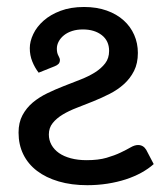

<svg xmlns="http://www.w3.org/2000/svg" viewBox="-20 -536 491 564"><path d="M93.5 -322.5Q82 -337.5 74.8 -355.5Q67.5 -373.5 67.5 -394.5Q67.5 -414.5 77.8 -436Q88 -457.5 108 -475.2Q128 -493 157.8 -504.2Q187.5 -515.5 227 -515.5Q264 -515.5 293.5 -505Q323 -494.5 343.2 -476.2Q363.5 -458 374.2 -433.5Q385 -409 385 -380.5Q385 -350 373.8 -327.8Q362.5 -305.5 344.2 -289Q326 -272.5 302.5 -260.5Q279 -248.5 254.2 -238.5Q229.5 -228.5 206 -219.5Q182.5 -210.5 164.2 -199.5Q146 -188.5 134.8 -174.5Q123.5 -160.5 123.5 -141Q123.5 -124.5 131.2 -110.5Q139 -96.5 153.2 -86.5Q167.5 -76.5 188.2 -71Q209 -65.5 234.5 -65.5Q269 -65.5 293 -72.5Q317 -79.5 334.2 -87.8Q351.5 -96 363.5 -103Q375.5 -110 385.5 -110Q401 -110 409.5 -96L431.5 -54Q416.5 -40.5 395.8 -29Q375 -17.5 349.8 -9.2Q324.5 -1 295.8 3.5Q267 8 236.5 8Q190 8 152.5 -3Q115 -14 88.8 -34Q62.5 -54 48.5 -82.5Q34.5 -111 34.5 -146.5Q34.5 -176 46 -197.5Q57.5 -219 76.2 -234.8Q95 -250.5 118.8 -262Q142.5 -273.5 167.5 -283.2Q192.5 -293 216.2 -302.2Q240 -311.5 258.8 -323.2Q277.5 -335 289 -350Q300.5 -365 300.5 -386.5Q300.5 -416 279 -432.8Q257.5 -449.5 223.5 -449.5Q206 -449.5 192 -445Q178 -440.5 168 -432.5Q158 -424.5 152.5 -414.2Q147 -404 147 -393Q147 -380.5 151.5 -372.5Q156 -364.5 156 -360Q156 -352.5 151.8 -348.2Q147.5 -344 141 -341.5Z"/></svg>

Font: Lato Medium
Style: Regular
Weight: 500
Designer: Lukasz Dziedzic
Foundry: tyPoland Lukasz Dziedzic
Version: Version 2.006; 2014-01-15